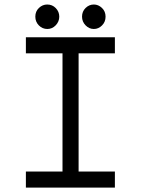

<svg xmlns="http://www.w3.org/2000/svg" viewBox="-20 -853 640 873"><path d="M502.4 -683.6V-610.4H337.4V-73.2H502.4V0H97.7V-73.2H264.2V-610.4H97.7V-683.6ZM195.3 -721.2Q172.9 -721.2 156.7 -737.5Q140.6 -753.9 140.6 -777.3Q140.6 -801.3 157 -816.9Q173.3 -832.5 194.8 -832.5Q217.8 -832.5 233.6 -816.2Q249.5 -799.8 249.5 -777.3Q249.5 -754.9 233.4 -738Q217.3 -721.2 195.3 -721.2ZM406.7 -721.2Q385.3 -721.2 369.1 -737.8Q353 -754.4 353 -777.3Q353 -800.8 369.1 -816.7Q385.3 -832.5 406.7 -832.5Q427.2 -832.5 443.6 -816.9Q460 -801.3 460 -777.3Q460 -753.4 443.8 -737.3Q427.7 -721.2 406.7 -721.2Z"/></svg>

Font: Anka/Coder
Style: Regular
Weight: 400
Monospace: yes
Version: Version 001.100